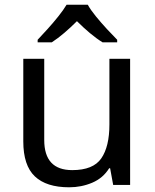

<svg xmlns="http://www.w3.org/2000/svg" viewBox="-20 -786 658 816"><path d="M533 -536V0H461L448 -71H444Q418 -29 372 -9.5Q326 10 274 10Q177 10 128 -36.5Q79 -83 79 -185V-536H168V-191Q168 -63 287 -63Q376 -63 410.5 -113Q445 -163 445 -257V-536ZM353 -766Q365 -744 387.5 -716.5Q410 -689 434.5 -662.5Q459 -636 478 -617V-606H416Q390 -622 362 -645.5Q334 -669 307 -696Q280 -669 253 -646Q226 -623 200 -606H140V-617Q159 -637 182.5 -663Q206 -689 228 -716.5Q250 -744 263 -766Z"/></svg>

Font: Noto Sans Hebrew Droid
Style: Regular
Weight: 400
Designer: Monotype Design Team
Foundry: Monotype Imaging Inc.
Version: Version 1.100